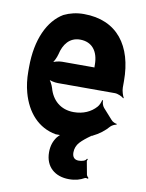

<svg xmlns="http://www.w3.org/2000/svg" viewBox="-83 -597 644 847"><g transform="rotate(10 239.0 -173.5)"><path d="M224 -538C191 -538 162 -531 135 -518C69 -479 26 -390 26 -265V-246C26 -213 30 -181 38 -152C61 -68 114 -8 193 6H220L219 2C213 4 205 13 200 19C186 38 178 60 178 89C178 155 223 191 285 191C314 191 336 184 353 174C357 172 364 173 367 175L369 171C366 169 361 162 360 158L349 99C349 96 351 92 352 90L348 88C344 99 327 103 313 103C294 103 284 92 284 71C284 54 290 38 302 25C313 13 329 0 349 -14L350 -17L351 -13C351 -13 353 -16 354 -16C383 -30 406 -48 425 -70C431 -76 444 -82 450 -82V-86C444 -86 430 -92 425 -99L383 -146C376 -154 372 -169 373 -177L369 -178C368 -170 361 -153 354 -146C331 -120 297 -104 254 -104C195 -104 156 -140 142 -192C138 -206 127 -226 119 -233L118 -229C126 -223 148 -218 163 -218H419C432 -218 452 -209 459 -202L461 -204C456 -212 449 -234 449 -248V-278C449 -434 374 -538 224 -538ZM310 -326V-320C310 -317 310 -311 312 -310L314 -312C313 -314 308 -314 305 -314H165C150 -314 127 -308 118 -301L120 -297C129 -305 140 -328 144 -344C154 -389 180 -424 227 -424C280 -424 310 -387 310 -326Z"/></g></svg>

Font: Asimov
Style: EdgeExtreme
Weight: 500
Designer: Google
Version: Version 2.000980: 2014